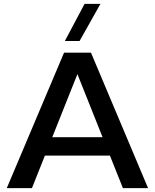

<svg xmlns="http://www.w3.org/2000/svg" viewBox="-20 -972 800 992"><path d="M450 -700H311L15 0H145L212 -168H548L615 0H745ZM315 -760H391L499 -952H417ZM250 -263 380 -589 510 -263Z"/></svg>

Font: Gully Medium
Style: Regular
Weight: 500
Designer: jaikishan Patel
Foundry: MagicType
Version: Version 1.000;Glyphs 3.2 (3242)